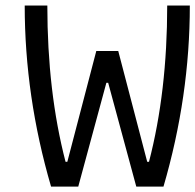

<svg xmlns="http://www.w3.org/2000/svg" viewBox="-20 -687 719 707"><path d="M334.6 -499.3H415.4L522.1 -91.1H528.6Q595.7 -349 595.7 -666.7H679Q679 -332 582 0H481.8L378.3 -382.2H371.7L268.2 0H168Q71 -332 71 -666.7H154.3Q154.3 -349 221.4 -91.1H227.9Z"/></svg>

Font: Monoid
Style: Regular
Weight: 400
Width: 4
Monospace: yes
Designer: Andreas Larsen (@larsenwork)
Version: Version 0.61